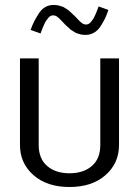

<svg xmlns="http://www.w3.org/2000/svg" viewBox="-20 -734 557 769"><path d="M102.5 -614.2Q110.8 -636.7 117.1 -648.8Q123.3 -660.8 134.6 -678.8Q145.8 -696.7 160.8 -705.4Q175.8 -714.2 195 -714.2Q201.7 -714.2 207.9 -713.3Q214.2 -712.5 220.4 -710.4Q226.7 -708.3 230.8 -707.1Q235 -705.8 240.8 -701.7Q246.7 -697.5 249.6 -696.2Q252.5 -695 258.3 -689.6Q264.2 -684.2 265 -683.3Q265.8 -682.5 271.7 -676.7L278.3 -670.8Q281.7 -667.5 287.9 -660.8Q294.2 -654.2 297.5 -650.8Q300.8 -647.5 305.8 -643.3Q310.8 -639.2 315.4 -637.5Q320 -635.8 324.2 -635.8Q330 -635.8 335 -638.3Q340 -640.8 344.6 -646.7Q349.2 -652.5 352.5 -657.1Q355.8 -661.7 360 -670.8Q364.2 -680 365.8 -684.2Q367.5 -688.3 371.2 -697.9Q375 -707.5 375 -708.3L414.2 -694.2Q407.5 -674.2 400.4 -659.6Q393.3 -645 382.5 -628.3Q371.7 -611.7 356.2 -602.9Q340.8 -594.2 322.5 -594.2Q315.8 -594.2 309.6 -595Q303.3 -595.8 297.1 -597.9Q290.8 -600 286.7 -601.2Q282.5 -602.5 276.7 -606.7Q270.8 -610.8 267.9 -612.1Q265 -613.3 259.2 -618.8Q253.3 -624.2 252.5 -625Q251.7 -625.8 245 -631.7L239.2 -637.5Q235.8 -640.8 229.6 -647.5Q223.3 -654.2 220 -657.5Q216.7 -660.8 211.7 -665Q206.7 -669.2 202.1 -670.8Q197.5 -672.5 193.3 -672.5Q187.5 -672.5 182.5 -670Q177.5 -667.5 172.9 -661.7Q168.3 -655.8 165 -651.2Q161.7 -646.7 157.5 -637.5Q153.3 -628.3 151.7 -624.2Q150 -620 146.2 -610.4Q142.5 -600.8 142.5 -600ZM60 -153.3V-500H135V-153.3Q135 -98.3 168.8 -69.2Q202.5 -40 258.3 -40Q314.2 -40 347.9 -69.2Q381.7 -98.3 381.7 -153.3V-500H456.7V-153.3Q456.7 -80 402.5 -32.5Q348.3 15 258.3 15Q168.3 15 114.2 -32.5Q60 -80 60 -153.3Z"/></svg>

Font: Boon
Style: Regular
Weight: 400
Designer: Sungsit Sawaiwan
Foundry: FontUni
Version: Version 3.0